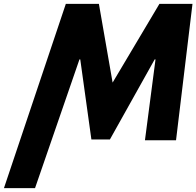

<svg xmlns="http://www.w3.org/2000/svg" viewBox="-22 -721 1009 987"><path d="M723.1 0.1H882.9L967.5 -701.1H797.5L556.9 -296.5L486.4 -701.1H316.4L-1.7 246.1H158.1L386.4 -415.5H390.6L447.8 -4.1H543L773.1 -415.5H777.4Z"/></svg>

Font: Hussar
Style: BdOblTwo
Weight: 700
Foundry: Cannot Into Space Fonts
Version: Version 2.00